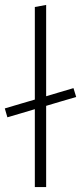

<svg xmlns="http://www.w3.org/2000/svg" viewBox="-28 -760 330 780"><path d="M113.5 0V-316.5Q87 -308.5 60 -300.5Q32.5 -292.5 2 -283.5L-8.5 -319.5Q25.5 -329.5 55.5 -338.5Q85.5 -347.5 113.5 -355.5V-731.5L159.5 -740V-369Q185.5 -377 213 -385Q240 -393 270.5 -402L281.5 -366Q247 -356 215.8 -346.8Q184.5 -337.5 159.5 -330V0Z"/></svg>

Font: Heraclito ExtraLight
Style: Regular
Weight: 200
Designer: Kostas Bartsokas (font) & Cristiano Sobral (main changes)
Foundry: Kostas Bartsokas (font) & Cristiano Sobral (main changes)
Version: Version 1.00;July 8, 2020;FontCreator 13.0.0.2655 64-bit